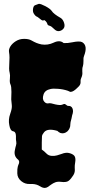

<svg xmlns="http://www.w3.org/2000/svg" viewBox="-20 -929 460 976"><path d="M26.4 -581.1 28.3 -636.7Q28.3 -650.4 25.9 -664.1Q23.4 -677.7 32.7 -692.9Q42 -708 60.5 -719.7Q79.1 -731.4 102.5 -731.4Q126 -731.4 139.6 -723.6Q153.3 -715.8 165 -710.9Q176.8 -706.1 191.4 -703.1Q222.7 -698.2 252 -711.9Q284.2 -727.5 303.7 -710Q324.2 -709 346.7 -713.9Q383.8 -721.7 397.5 -714.8Q427.7 -697.3 407.2 -644.5Q404.3 -636.7 404.3 -630.9Q404.3 -625 404.3 -619.1Q404.3 -601.6 401.4 -592.8Q398.4 -584 398.4 -578.1Q398.4 -572.3 398.4 -564.5Q400.4 -548.8 393.6 -534.2Q389.6 -525.4 389.6 -520Q389.6 -514.6 389.6 -509.8Q389.6 -497.1 376 -485.4Q353.5 -461.9 338.9 -461.9Q335.9 -461.9 333 -463.9Q330.1 -465.8 324.2 -467.8Q300.8 -475.6 274.9 -477.5Q249 -479.5 237.3 -476.6Q208 -470.7 201.2 -448.2Q193.4 -424.8 205.1 -412.1Q210 -406.2 215.8 -404.3Q221.7 -402.3 227.1 -403.8Q232.4 -405.3 241.7 -403.3Q251 -401.4 260.7 -398.4Q287.1 -392.6 296.4 -397Q305.7 -401.4 309.1 -400.4Q312.5 -399.4 314.5 -397.5Q321.3 -390.6 327.1 -390.6Q342.8 -391.6 348.6 -377.4Q354.5 -363.3 346.7 -342.8Q346.7 -339.8 343.8 -328.1Q336.9 -304.7 337.4 -295.9Q337.9 -287.1 334 -277.8Q330.1 -268.6 323.2 -261.7Q306.6 -247.1 287.1 -252.9Q278.3 -256.8 271.5 -263.7Q221.7 -278.3 204.1 -256.8Q194.3 -245.1 193.4 -236.3Q192.4 -227.5 192.4 -205.1V-168.9Q205.1 -160.2 215.8 -148.9Q226.6 -137.7 242.2 -136.7Q257.8 -135.7 270 -139.2Q282.2 -142.6 293 -146.5Q316.4 -156.2 335.9 -149.9Q355.5 -143.6 360.4 -132.8Q365.2 -122.1 362.3 -104.5Q359.4 -86.9 359.9 -78.6Q360.4 -70.3 360.4 -63.5Q360.4 -46.9 347.7 -31.2Q334 -10.7 322.3 -6.3Q310.5 -2 292 -4.4Q273.4 -6.8 261.7 -2.4Q250 2 240.7 8.8Q231.4 15.6 222.7 21.5Q208 31.2 189.5 21.5Q182.6 17.6 175.8 13.7Q158.2 4.9 132.8 6.3Q107.4 7.8 87.9 -8.3Q68.4 -24.4 67.9 -47.9Q67.4 -71.3 70.3 -81.5Q73.2 -91.8 76.2 -97.7Q80.1 -110.4 72.3 -117.2Q48.8 -135.7 55.7 -166Q58.6 -181.6 61.5 -190.4Q64.5 -199.2 62.5 -209.5Q60.5 -219.7 61 -228Q61.5 -236.3 60.5 -244.1Q58.6 -259.8 46.9 -261.7Q32.2 -263.7 27.3 -293Q21.5 -321.3 31.7 -349.6Q42 -377.9 40 -394Q38.1 -410.2 37.1 -423.8L38.1 -461.9Q38.1 -490.2 33.2 -500Q28.3 -509.8 30.3 -528.8Q32.2 -547.9 29.3 -558.1Q26.4 -568.4 26.4 -581.1ZM221.7 -804.7Q219.7 -813.5 212.9 -820.8Q206.1 -828.1 203.1 -826.2Q197.3 -822.3 188.5 -829.1Q188.5 -829.1 174.8 -839.8Q169.9 -843.8 165.5 -845.2Q161.1 -846.7 153.3 -857.4Q145.5 -868.2 147.9 -884.3Q150.4 -900.4 159.2 -902.8Q168 -905.3 173.8 -908.2Q179.7 -911.1 189.5 -907.2Q199.2 -903.3 210.9 -897.5Q236.3 -883.8 243.2 -873Q252 -858.4 288.1 -837.9Q299.8 -831.1 305.7 -813Q311.5 -794.9 303.2 -784.2Q294.9 -773.4 281.2 -771Q267.6 -768.6 254.4 -782.2Q241.2 -795.9 232.4 -797.9Q223.6 -799.8 221.7 -804.7Z"/></svg>

Font: Creepster
Style: Regular
Weight: 400
Designer: Font Diner, Inc
Foundry: Font Diner, Inc
Version: Version 1.002